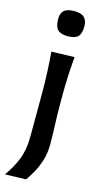

<svg xmlns="http://www.w3.org/2000/svg" viewBox="-141 -779 547 1018"><g transform="rotate(15 133.0 -270.0)"><path d="M1 195.5Q37.5 145.5 58.5 92.2Q79.5 39 79.5 -33L80 -218V-268Q80 -337.5 77.5 -390.2Q75 -443 70.5 -497L197 -500.5Q192 -445.5 189.5 -392Q187 -338.5 187 -268Q187 -183 189.5 -127.5Q192 -72 192 -20Q192 28 179.5 68Q167 108 149.5 139Q132 170 116.5 192ZM132 -598Q94.5 -598 77.5 -614.8Q60.5 -631.5 60.5 -675Q60.5 -706 77.5 -721Q94.5 -736 133 -736Q171 -736 188 -719.8Q205 -703.5 205 -670.5Q205 -630.5 188 -614.2Q171 -598 132 -598Z"/></g></svg>

Font: Commissioner Flair Medium
Style: Regular
Weight: 500
Designer: Kostas Bartsokas
Foundry: Kostas Bartsokas
Version: Version 1.000; ttfautohint (v1.8.3)